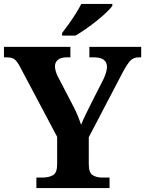

<svg xmlns="http://www.w3.org/2000/svg" viewBox="-20 -951 734 971"><path d="M164 0V-53H194Q227 -53 248 -65Q269 -77 269 -120V-259L84 -608Q69 -637 56 -649Q43 -661 13 -661H0V-714H336V-661H318Q288 -661 273 -648.5Q258 -636 258 -616Q258 -603 262.5 -588.5Q267 -574 274 -561L348 -419Q363 -391 372.5 -367.5Q382 -344 390 -320Q400 -345 415 -375.5Q430 -406 446 -438L504 -552Q514 -574 517.5 -589Q521 -604 521 -612Q521 -661 455 -661H432V-714H694V-661H682Q656 -661 640 -645Q624 -629 600 -584L429 -257V-121Q429 -77 449 -65Q469 -53 496 -53H534V0ZM294 -784Q309 -803 327.5 -829Q346 -855 363 -882Q380 -909 391 -931H548V-921Q539 -908 518 -888Q497 -868 469.5 -846Q442 -824 414 -804.5Q386 -785 362 -771H294Z"/></svg>

Font: Noto Serif Gurmukhi
Style: Bold
Weight: 700
Designer: Vaibhav Singh and the Monotype Design Team
Foundry: Monotype Imaging Inc.
Version: Version 2.004; ttfautohint (v1.8.4.7-5d5b)